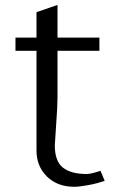

<svg xmlns="http://www.w3.org/2000/svg" viewBox="-20 -733 457 763"><path d="M125 -531.2H41.5V-583.5H125V-684.6L208.5 -713.4V-583.5H375V-531.2H208.5V-343.8Q208.5 -312.5 203.1 -237.1Q197.8 -161.6 197.8 -155.3Q197.8 -92.8 229.7 -67.1Q261.7 -41.5 325.2 -41.5Q340.3 -41.5 379.4 -54.2L396 -14.6Q365.2 -3.4 329.3 2.9Q293.5 9.3 275.9 9.3Q208 9.3 166.5 -31.5Q125 -72.3 125 -135.3Z"/></svg>

Font: Resagnicto
Style: Regular
Weight: 500
Version: Version 0.9991